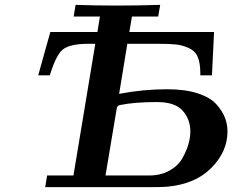

<svg xmlns="http://www.w3.org/2000/svg" viewBox="-20 -770 986 790"><path d="M137.2 -460 187 -638.2H380.9L391.1 -702.1H283.2L291 -750Q375 -747.1 459 -747.1Q548.8 -747.1 639.2 -750L630.9 -702.1H522.9L512.2 -638.2H860.8L852.1 -460H804.2V-469.2Q804.2 -510.3 793.7 -535.2Q783.2 -560.1 757.6 -572Q731.9 -584 705.1 -586.9Q678.2 -589.8 629.9 -589.8H503.9L470.2 -383.8Q568.4 -402.8 668 -402.8Q741.2 -402.8 793.2 -386Q845.2 -369.1 870.1 -341.1Q895 -313 905.5 -285.9Q916 -258.8 916 -229Q916 -147 850.6 -80.1Q785.2 -13.2 669.9 -2Q648.9 0 606 0H166L173.8 -47.9H282.2L372.1 -589.8H345.2Q267.1 -589.8 238.5 -566.4Q210 -543 185.1 -460ZM414.1 -47.9H592.8Q640.6 -47.9 676.3 -67.4Q711.9 -86.9 729.5 -117.4Q747.1 -147.9 755.1 -176Q763.2 -204.1 763.2 -229Q763.2 -278.8 731.7 -314.5Q700.2 -350.1 626 -350.1Q534.2 -350.1 474.1 -337.9Q468.3 -336.9 465.1 -333.5Q461.9 -330.1 460.9 -326.7Q460 -323.2 458 -310.1Z"/></svg>

Font: CMU Serif Extra
Style: BoldSlanted
Weight: 700
Italic angle: -9.46001°
Version: Version 0.7.0